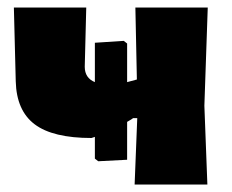

<svg xmlns="http://www.w3.org/2000/svg" viewBox="-20 -492 619 512"><path d="M525 -210 533 0H339L346 -177H335Q333 -175 319 -167V-66L242 -62L233 -69V-127L224 -124Q121 -124 72.5 -160.5Q24 -197 22 -275L17 -472H210L206 -314Q206 -284 233 -273V-378L310 -383L319 -376V-273Q339 -278 345 -280L341 -472H534Z"/></svg>

Font: Luna Sans Black
Style: Regular
Weight: 900
Designer: Juan Pablo del Peral
Foundry: Huerta Tipografica
Version: Version 2.001; ttfautohint (v1.5)